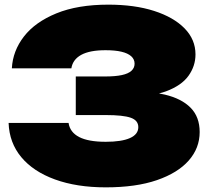

<svg xmlns="http://www.w3.org/2000/svg" viewBox="-20 -788 913 826"><path d="M435 18Q310 18 216.5 -16Q123 -50 71.5 -112Q20 -174 17 -259H275Q281 -219 320.5 -198.5Q360 -178 435 -178Q503 -178 539 -194Q575 -210 575 -241Q575 -270 542.5 -281.5Q510 -293 435 -293H306V-459H432Q476 -459 504 -465Q532 -471 545.5 -483.5Q559 -496 559 -514Q559 -533 544.5 -546Q530 -559 502.5 -565.5Q475 -572 434 -572Q366 -572 329.5 -552Q293 -532 287 -494H31Q35 -569 83 -631Q131 -693 222.5 -730.5Q314 -768 446 -768Q559 -768 643 -741Q727 -714 774 -666Q821 -618 821 -554Q821 -504 791 -462Q761 -420 694 -395Q680 -390 664 -386Q677 -384 689 -381Q761 -364 800 -324.5Q839 -285 839 -220Q839 -151 792 -97.5Q745 -44 655 -13Q565 18 435 18Z"/></svg>

Font: Bounded
Style: Regular
Weight: 900
Designer: Vlad Churkin
Version: Version 1.0